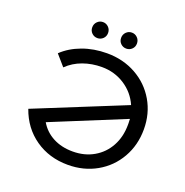

<svg xmlns="http://www.w3.org/2000/svg" viewBox="-152 -1016 1122 1162"><g transform="rotate(20 408.5 -434.5)"><path d="M590.5 -661.5C534.8 -692.5 472.3 -708 403 -708C346.3 -708 293.7 -699 245 -681C196.3 -663 155.3 -638 122 -606L182 -537C210 -564.3 243 -584.8 281 -598.5C319 -612.2 359.3 -619 402 -619C456.7 -619 505.8 -604.8 549.5 -576.5C593.2 -548.2 625.3 -510.3 646 -463L69 -229C95 -155 138.2 -97 198.5 -55C258.8 -13 329 8 409 8C477 8 538.3 -7.5 593 -38.5C647.7 -69.5 690.7 -112.3 722 -167C753.3 -221.7 769 -283 769 -351C769 -418.3 753.2 -479.2 721.5 -533.5C689.8 -587.8 646.2 -630.5 590.5 -661.5ZM669 -354V-345C669 -293 658 -246.8 636 -206.5C614 -166.2 583.3 -134.7 544 -112C504.7 -89.3 459.7 -78 409 -78C361 -78 318.7 -87.7 282 -107C245.3 -126.3 216.7 -153.7 196 -189L668 -382C668.7 -376 669 -366.7 669 -354ZM279 -788.5C289 -778.8 301 -774 315 -774C329 -774 341 -778.8 351 -788.5C361 -798.2 366 -810.3 366 -825C366 -839.7 361 -852 351 -862C341 -872 329 -877 315 -877C301 -877 289 -872 279 -862C269 -852 264 -839.7 264 -825C264 -810.3 269 -798.2 279 -788.5ZM465 -788.5C475 -778.8 487 -774 501 -774C515 -774 527 -778.8 537 -788.5C547 -798.2 552 -810.3 552 -825C552 -839.7 547 -852 537 -862C527 -872 515 -877 501 -877C487 -877 475 -872 465 -862C455 -852 450 -839.7 450 -825C450 -810.3 455 -798.2 465 -788.5Z"/></g></svg>

Font: ICO Headline
Style: Regular
Weight: 500
Designer: Julieta Ulanovsky
Foundry: Julieta Ulanovsky
Version: Version 7.200